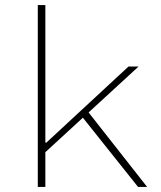

<svg xmlns="http://www.w3.org/2000/svg" viewBox="-20 -742 640 762"><path d="M130 0V-722H160V-176H164L490 -478H530L160 -138V0ZM528 0 300 -286 322 -308 564 0Z"/></svg>

Font: Source Code Pro ExtraLight
Style: Regular
Weight: 200
Monospace: yes
Designer: Paul D. Hunt, Teo Tuominen
Foundry: Adobe
Version: Version 1.026;hotconv 1.1.0;makeotfexe 2.6.0